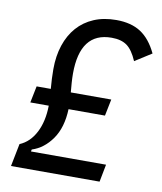

<svg xmlns="http://www.w3.org/2000/svg" viewBox="-81 -776 711 841"><g transform="rotate(10 275.0 -355.0)"><path d="M25 0 45 -101Q90 -120 115.5 -169.5Q141 -219 142 -289H60L75 -363H138Q136 -386 135 -408Q134 -430 134 -450Q134 -509 150 -557Q166 -605 196 -639Q226 -673 269.5 -691.5Q313 -710 369 -710Q435 -710 478 -682Q521 -654 550 -593L476 -546Q456 -593 430.5 -611.5Q405 -630 362 -630Q222 -630 222 -446Q222 -427 223.5 -405.5Q225 -384 227 -363H407L392 -289H230Q227 -207 191 -155.5Q155 -104 102 -87L100 -78H434L419 0Z"/></g></svg>

Font: IBM Plex Sans Cond Text
Style: Italic
Weight: 450
Width: 3
Italic angle: -11°
Designer: Mike Abbink, Paul van der Laan, Pieter van Rosmalen
Foundry: Bold Monday
Version: Version 1.3